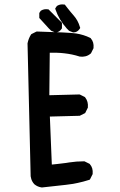

<svg xmlns="http://www.w3.org/2000/svg" viewBox="-20 -823 540 861"><path d="M167 17.6Q148.4 15.1 134.3 3.4L133.8 2.9L133.3 2.4Q124.5 -7.3 120.4 -19.8Q116.2 -32.2 117.2 -45.4L103.5 -627V-627.9V-628.9Q107.9 -650.4 118.7 -667.5L120.1 -669.4L122.6 -670.9L142.1 -680.7L144.5 -681.6H147Q288.1 -677.7 321.3 -672.9Q355.5 -667.5 384.3 -653.3L386.2 -652.3L387.2 -650.9Q401.9 -634.3 399.4 -608.4V-606.4L398.4 -605L388.7 -585.4L387.7 -583.5L386.2 -582.5Q376 -573.7 363.5 -570.6Q351.1 -567.4 337.4 -569.3L336.4 -569.8H335.9Q303.7 -580.1 268.1 -584Q252.4 -585.9 235.8 -586.4Q219.2 -586.9 203.1 -586.4L201.2 -396L334.5 -399.4H336.9L339.4 -398.4L358.9 -388.7L360.8 -387.7L362.3 -385.7Q376.5 -367.2 374 -341.8V-339.8L373 -338.4L363.3 -318.8L361.8 -315.9L358.9 -314.5L339.4 -304.7L337.4 -303.7H335.4L203.6 -300.3L212.4 -85Q225.6 -86.4 236.8 -87.6Q248 -88.9 257.8 -90.1Q267.6 -91.3 275.9 -92.3Q284.2 -93.3 291 -94.7Q322.3 -99.6 356.4 -99.6H358.9L360.8 -98.6L380.4 -88.9L382.3 -87.9L383.3 -86.4Q397.9 -69.8 395.5 -43.9V-42L394.5 -40.5L384.8 -21L382.8 -17.6L378.9 -16.1Q329.1 0 274.9 5.9Q221.7 11.7 168.9 17.6H168ZM224.6 -678.7 210.9 -684.6 209.5 -685.1 208 -686.5 198.2 -696.3 197.8 -696.8 158.7 -739.7 156.2 -742.2V-746.1V-761.7V-764.6L157.7 -767.1L161.6 -772.9L163.1 -774.9L165 -775.9Q177.7 -783.7 194.8 -781.2L197.8 -780.8L200.2 -778.3L254.9 -723.6L257.8 -720.7V-716.8V-699.2V-696.3L256.3 -693.8Q245.6 -677.7 228.5 -677.7H226.6ZM306.2 -678.2 291.5 -684.1 289.6 -685.1 288.1 -686.5 280.3 -694.3H279.8V-694.8Q245.1 -733.4 229 -779.8L227.5 -784.7L230 -788.6L233.9 -794.4L235.4 -796.4L237.3 -797.4Q250 -805.2 267.1 -802.7L271 -802.2L273.4 -798.8Q279.3 -791 285.2 -783.7Q291 -776.4 297.1 -769Q303.2 -761.7 309.6 -754.4Q330.1 -731.4 338.4 -701.7L339.8 -697.8L337.4 -693.8Q326.7 -677.7 309.6 -677.7H307.6Z"/></svg>

Font: NaikaiFont
Style: Bold
Weight: 700
Version: Version 1.89